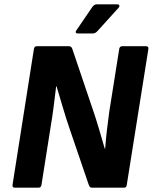

<svg xmlns="http://www.w3.org/2000/svg" viewBox="-20 -869 707 889"><path d="M49 0Q36 0 38 -13L137 -642Q139 -655 150 -655H299Q311 -655 315 -642L407 -370Q424 -321 438.5 -271.5Q453 -222 465 -181H467Q470 -223 475 -266Q480 -309 486 -352L532 -642Q534 -655 546 -655H656Q669 -655 667 -642L567 -13Q566 0 554 0H406Q395 0 391 -13L305 -265Q286 -320 270.5 -373Q255 -426 242 -469H240Q234 -422 228.5 -376.5Q223 -331 215 -285L172 -13Q170 0 159 0ZM340 -714Q333 -714 331 -718.5Q329 -723 334 -729L407 -836Q416 -849 428 -849H523Q531 -849 532.5 -843.5Q534 -838 529 -833L433 -727Q422 -714 410 -714Z"/></svg>

Font: Sofia Sans ExtraBold
Style: Italic
Weight: 800
Italic angle: -9°
Designer: Botio Nikoltchev, Ani Petrova
Foundry: lettersoup
Version: Version 4.100; ttfautohint (v1.8.4.7-5d5b)